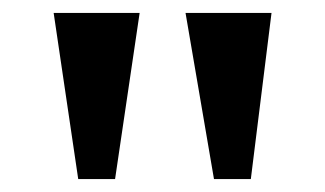

<svg xmlns="http://www.w3.org/2000/svg" viewBox="-20 -734 502 297"><path d="M311 -457 267 -714H400L368 -457ZM101 -457 63 -714H196L158 -457Z"/></svg>

Font: Noto Serif Khojki
Style: Regular
Weight: 400
Designer: Juan Bruce
Version: Version 2.002